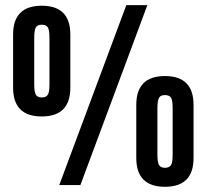

<svg xmlns="http://www.w3.org/2000/svg" viewBox="-20 -718 802 745"><path d="M470.2 -698.2H551.8L292 0H210ZM30.8 -377.9V-584Q30.8 -695.8 142.1 -695.8Q252.9 -695.8 252.9 -584V-377.9Q252.9 -266.1 142.1 -266.1Q30.8 -266.1 30.8 -377.9ZM165.5 -350.6Q171.9 -360.4 171.9 -390.1V-571.8Q171.9 -602.1 165.5 -611.8Q159.2 -622.1 142.1 -622.1Q125 -622.1 119.1 -611.8Q112.8 -600.6 112.8 -571.8V-390.1Q112.8 -361.8 119.1 -350.6Q125.5 -339.8 142.1 -339.8Q158.7 -339.8 165.5 -350.6ZM508.8 -105V-311Q508.8 -422.9 620.1 -422.9Q731 -422.9 731 -311V-105Q731 6.8 620.1 6.8Q508.8 6.8 508.8 -105ZM643.6 -77.6Q649.9 -87.4 649.9 -117.2V-298.8Q649.9 -329.1 643.6 -338.9Q636.7 -349.1 620.1 -349.1Q603 -349.1 597.2 -338.9Q590.8 -327.6 590.8 -298.8V-117.2Q590.8 -88.9 597.2 -77.6Q603.5 -66.9 620.1 -66.9Q636.7 -66.9 643.6 -77.6Z"/></svg>

Font: D-DIN Condensed
Style: DINCondensed-Bold
Weight: 700
Width: 3
Designer: Charles Nix
Foundry: Datto Inc.
Version: Version 1.10